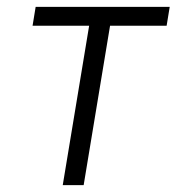

<svg xmlns="http://www.w3.org/2000/svg" viewBox="-20 -540 540 560"><path d="M163 0 240 -465H75L84 -520H475L466 -465H301L224 0Z"/></svg>

Font: Iosevka SS04 Light Oblique
Style: Regular
Weight: 300
Italic angle: -9°
Monospace: yes
Designer: Belleve Invis
Foundry: Belleve Invis
Version: Version 19.0.0; ttfautohint (v1.8.4)